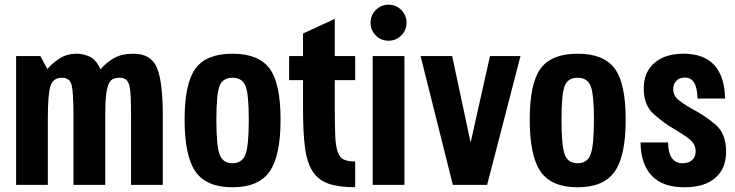

<svg xmlns="http://www.w3.org/2000/svg" viewBox="-20 -780 3099 810"><path d="M48 0H181.8V-280.8Q181.8 -379.2 192.4 -415.6Q203 -452 241.6 -452Q274.4 -452 282.2 -420.8Q290 -389.6 290 -288.8V0H424V-298.4Q424 -351.6 428 -382.2Q432 -412.8 439.9 -428.4Q447.8 -444 459.1 -448Q470.4 -452 484 -452Q501 -452 510.9 -444.9Q520.8 -437.8 525.5 -419.2Q530.2 -400.6 531.5 -368.9Q532.8 -337.2 532.8 -288.8V0H666.8V-292Q666.8 -437.2 641.6 -495.3Q616.4 -553.4 543.2 -553.4Q492.8 -553.4 460.3 -534.5Q427.8 -515.6 404.2 -487.6Q384.6 -529.8 357 -541.6Q329.4 -553.4 305.6 -553.4Q261.6 -553.4 230.3 -532.7Q199 -512 180 -488.6L150.4 -543.4H48Z M758.8 -275.2Q758.8 -121.8 804.8 -55.9Q850.8 10 960.8 10Q1070.7 10 1117.2 -55.9Q1163.6 -121.8 1163.6 -275.2Q1163.6 -428.6 1117.2 -491Q1070.7 -553.4 960.8 -553.4Q850.8 -553.4 804.8 -491Q758.8 -428.6 758.8 -275.2ZM892.8 -274.9Q892.8 -383.6 906.4 -417.8Q920 -452 960.8 -452Q1001.6 -452 1015.6 -417.8Q1029.6 -383.6 1029.6 -274.9Q1029.6 -165.4 1015.6 -128.4Q1001.6 -91.4 960.8 -91.4Q920 -91.4 906.4 -128.4Q892.8 -165.4 892.8 -274.9Z M1199.8 -543.4V-442H1258.4V-321.8Q1258.4 -224.4 1266.2 -160.7Q1274 -97 1297.7 -59Q1321.4 -21 1364.6 -5.6Q1407.8 9.8 1478.4 9.8V-98.8Q1447.8 -98.8 1430.6 -106.8Q1413.4 -114.8 1404.8 -138.9Q1396.2 -163 1394.3 -206.5Q1392.4 -250 1392.4 -321V-442H1478.4V-543.4H1392.4V-700.4L1258.4 -638.6V-543.4Z M1686.2 0V-543.4H1552.2V0ZM1543.2 -684.2Q1543.2 -652.6 1565.5 -630.4Q1587.8 -608.2 1619.2 -608.2Q1650.6 -608.2 1672.8 -630.4Q1695 -652.6 1695 -684.2Q1695 -715.6 1672.8 -737.9Q1650.6 -760.2 1619.2 -760.2Q1587.8 -760.2 1565.5 -737.9Q1543.2 -715.6 1543.2 -684.2Z M1890.4 0H2035L2175.8 -543.4H2047.2L1965.4 -178.8L1887.6 -543.4H1754.4Z M2214.8 -275.2Q2214.8 -121.8 2260.8 -55.9Q2306.8 10 2416.8 10Q2526.7 10 2573.2 -55.9Q2619.6 -121.8 2619.6 -275.2Q2619.6 -428.6 2573.2 -491Q2526.7 -553.4 2416.8 -553.4Q2306.8 -553.4 2260.8 -491Q2214.8 -428.6 2214.8 -275.2ZM2348.8 -274.9Q2348.8 -383.6 2362.4 -417.8Q2376 -452 2416.8 -452Q2457.6 -452 2471.6 -417.8Q2485.6 -383.6 2485.6 -274.9Q2485.6 -165.4 2471.6 -128.4Q2457.6 -91.4 2416.8 -91.4Q2376 -91.4 2362.4 -128.4Q2348.8 -165.4 2348.8 -274.9Z M3043.2 -139.8Q3043.2 -216.4 2998.4 -254.7Q2953.6 -293 2890.2 -326Q2868.2 -338.6 2844.2 -356.9Q2820.2 -375.2 2820.2 -403.8Q2820.2 -426.6 2834.1 -439.7Q2848 -452.8 2869 -452.8Q2895.4 -452.8 2908.5 -431Q2921.6 -409.2 2922.6 -364.4H3038.8Q3037.4 -457.2 2993.4 -505.3Q2949.4 -553.4 2863.4 -553.4Q2785.6 -553.4 2740.7 -514.3Q2695.8 -475.2 2695.8 -407.2Q2695.8 -335.2 2739.1 -297.5Q2782.4 -259.8 2823.8 -235.8Q2862.6 -213.4 2888.7 -192.9Q2914.8 -172.4 2914.8 -141.4Q2914.8 -117.8 2899.8 -104.6Q2884.8 -91.4 2860.4 -91.4Q2829.6 -91.4 2814.3 -113.4Q2799 -135.4 2798.4 -179H2682.2Q2683.2 -88.4 2729 -39.2Q2774.8 10 2868 10Q2952.4 10 2997.8 -29.6Q3043.2 -69.2 3043.2 -139.8Z"/></svg>

Font: Secuela Light
Style: Regular
Weight: 300
Designer: Fernando Haro
Foundry: deFharo
Version: Version 1.708